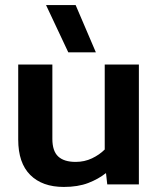

<svg xmlns="http://www.w3.org/2000/svg" viewBox="-20 -729 627 759"><path d="M250 -522 162 -709H279L359 -522ZM232 10Q147 10 99.5 -37.5Q52 -85 52 -177V-474H187V-180Q187 -132 210 -110.5Q233 -89 279 -89Q314 -89 343.5 -103Q373 -117 394 -138V-474H529V0H404L399 -45Q369 -21 328.5 -5.5Q288 10 232 10Z"/></svg>

Font: Kanit Medium
Style: Regular
Weight: 500
Designer: Katatrad Team
Foundry: CadsonDemak
Version: Version 2.000; ttfautohint (v1.8.3)